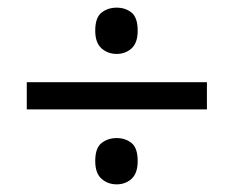

<svg xmlns="http://www.w3.org/2000/svg" viewBox="-20 -603 612 502"><path d="M285 -462Q262 -462 245.5 -476.5Q229 -491 229 -523Q229 -557 245.5 -570Q262 -583 285 -583Q308 -583 324 -570Q340 -557 340 -523Q340 -491 324 -476.5Q308 -462 285 -462ZM50 -317V-388H521V-317ZM285 -121Q262 -121 245.5 -135.5Q229 -150 229 -182Q229 -216 245.5 -229Q262 -242 285 -242Q308 -242 324 -229Q340 -216 340 -182Q340 -150 324 -135.5Q308 -121 285 -121Z"/></svg>

Font: Noto Sans Chakma
Style: Regular
Weight: 400
Designer: Zachary Quinn Scheuren - Monotype Design Team
Foundry: Monotype Imaging Inc.
Version: Version 2.003; ttfautohint (v1.8.4.7-5d5b)